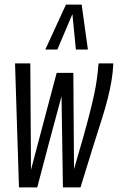

<svg xmlns="http://www.w3.org/2000/svg" viewBox="-20 -810 510 830"><path d="M328 0H252L246 -394Q219 -296 193 -197Q167 -98 141 0H62L45 -536H111L114 -76Q142 -181 169.5 -286Q197 -391 225 -495H297L300 -79Q324 -160 340.5 -219Q357 -278 368 -321.5Q379 -365 386.5 -399.5Q394 -434 398.5 -466.5Q403 -499 406 -536H470Q468 -496 462 -460.5Q456 -425 446 -385Q436 -345 419.5 -293Q403 -241 380.5 -170Q358 -99 328 0ZM176 -596 265 -790H333L360 -596H308L293 -749L228 -596Z"/></svg>

Font: Georama ExtraCondensed
Style: Italic
Weight: 400
Width: 2
Italic angle: -9°
Designer: Jean-Baptiste Levee
Foundry: Production Type
Version: Version 1.000